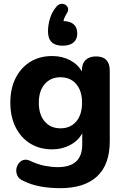

<svg xmlns="http://www.w3.org/2000/svg" viewBox="-20 -794 654 1004"><path d="M296 -123Q348 -123 378.5 -158.5Q409 -194 409 -257Q409 -319 378.5 -354.5Q348 -390 296 -390Q245 -390 214 -354.5Q183 -319 183 -257Q183 -194 214 -158.5Q245 -123 296 -123ZM295 190Q240 190 191.5 181Q143 172 107 154Q78 143 69.5 121.5Q61 100 68 79Q75 58 92.5 47Q110 36 133 45Q177 66 214 73Q251 80 282 80Q410 80 410 -38V-97Q389 -58 346.5 -35.5Q304 -13 253 -13Q187 -13 138 -43.5Q89 -74 61.5 -129Q34 -184 34 -257Q34 -331 61.5 -385.5Q89 -440 138 -470.5Q187 -501 253 -501Q305 -501 346.5 -479Q388 -457 408 -420V-424Q408 -461 427.5 -480Q447 -499 482 -499Q554 -499 554 -424V-56Q554 67 487.5 128.5Q421 190 295 190ZM307 -555Q231 -555 231 -630Q231 -663 241.5 -697.5Q252 -732 274 -758Q289 -776 307 -774Q325 -772 333.5 -757Q342 -742 327 -720Q316 -703 312 -684Q384 -681 384 -619Q384 -588 364 -571.5Q344 -555 307 -555Z"/></svg>

Font: Chiron GoRound TC
Style: Bold
Weight: 700
Designer: Ryoko NISHIZUKA 西塚涼子 (kana, bopomofo & ideographs); Paul D. Hunt (Latin, Greek & Cyrillic); Sandoll Communications 산돌커뮤니
Foundry: Adobe
Version: Version 1.000;hotconv 1.1.1;makeotfexe 2.6.0